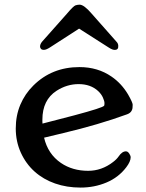

<svg xmlns="http://www.w3.org/2000/svg" viewBox="-20 -807 636 838"><path d="M48.8 0ZM125.5 -433.6Q206.5 -514.2 326.7 -514.2Q406.7 -514.2 466.8 -472.7Q510.3 -442.9 539.1 -394.5Q559.1 -359.4 559.1 -349.9Q559.1 -340.3 558.3 -335.2Q557.6 -330.1 555.2 -325.2Q549.8 -313.5 534.7 -308.1Q410.2 -262.7 257.8 -226.6L172.4 -206.1Q189 -134.8 246.1 -95.7Q296.4 -61.5 364.7 -61.5Q423.8 -61.5 473.1 -99.6Q488.8 -111.3 497.6 -124Q512.7 -146.5 529.8 -146.5Q540.5 -146.5 548.3 -128.9Q550.3 -124.5 550.3 -120.6Q550.3 -102.1 531.2 -77.1Q497.6 -32.7 444.8 -10.5Q392.1 11.7 331.8 11.7Q271.5 11.7 220.5 -6.1Q169.4 -23.9 131.3 -57.9Q93.3 -91.8 71 -140.6Q48.8 -189.5 48.8 -246.1Q48.8 -302.7 68.8 -350.1Q88.9 -397.5 125.5 -433.6ZM165.5 -267.6 304.7 -303.7Q429.2 -336.9 434.6 -345.7Q436 -348.6 436 -357.2Q436 -365.7 429.2 -381.1Q422.4 -396.5 408.2 -409.7Q375.5 -439.9 323.2 -439.9Q272 -439.9 226.6 -410.6Q165 -370.6 165 -284.7V-276.4Q165 -272 165.5 -267.6ZM198.2 -600.1Q181.6 -589.4 171.9 -589.4Q162.1 -589.4 158.4 -594.2Q154.8 -599.1 154.8 -603.5Q154.8 -614.3 163.6 -625L272 -747.1Q300.8 -781.2 310.1 -783.9Q319.3 -786.6 327.6 -786.6Q346.7 -786.6 380.4 -747.1L488.3 -625Q495.1 -618.2 496.1 -608.9Q498 -589.4 481.9 -589.4Q472.2 -587.9 453.6 -600.1L325.2 -682.1Z"/></svg>

Font: Stoke
Style: Regular
Weight: 400
Designer: Nicole Fally
Foundry: Nicole Fally
Version: Version 1.002